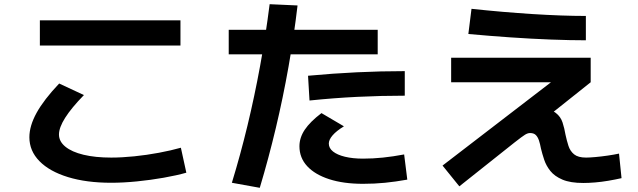

<svg xmlns="http://www.w3.org/2000/svg" viewBox="-20 -829 3040 915"><path d="M510 42Q392 42 304 15Q216 -12 168 -61Q120 -110 120 -175Q120 -229 154.5 -291.5Q189 -354 262 -431L380 -376Q261 -254 261 -188Q261 -155 291.5 -130Q322 -105 378 -91.5Q434 -78 510 -78Q560 -78 619.5 -84Q679 -90 737.5 -101Q796 -112 842 -125L868 -6Q822 7 760 18Q698 29 632.5 35.5Q567 42 510 42ZM170 -612V-732H840V-612Z M1085 42Q1126 -92 1159.5 -231Q1193 -370 1219.5 -514.5Q1246 -659 1265 -809L1398 -803Q1381 -658 1355 -511Q1329 -364 1294.5 -219Q1260 -74 1218 66ZM1710 47Q1617 47 1549 25Q1481 3 1444 -37Q1407 -77 1407 -132Q1407 -173 1432.5 -211Q1458 -249 1512 -290L1619 -227Q1583 -205 1565 -184Q1547 -163 1547 -145Q1547 -123 1567 -107Q1587 -91 1624 -82Q1661 -73 1710 -73Q1757 -73 1805 -78Q1853 -83 1906 -93L1921 27Q1865 37 1815 42Q1765 47 1710 47ZM1070 -570V-687H1780V-570ZM1448 -468Q1566 -479 1680.5 -484.5Q1795 -490 1909 -490V-373Q1797 -373 1684 -367.5Q1571 -362 1455 -350Z M2169 59 2089 -40 2650 -471 2652 -437H2130V-554H2795V-437L2535 -230L2471 -234Q2479 -309 2557 -309Q2605 -309 2628.5 -291Q2652 -273 2661 -245Q2670 -217 2675 -187Q2681 -159 2689 -134Q2697 -109 2716 -93.5Q2735 -78 2773 -78Q2789 -78 2817 -80.5Q2845 -83 2876 -87.5Q2907 -92 2930 -97L2942 20Q2911 27 2878.5 32.5Q2846 38 2815.5 40.5Q2785 43 2760 43Q2698 43 2660.5 27Q2623 11 2603 -14Q2583 -39 2573.5 -67.5Q2564 -96 2558 -121Q2554 -143 2548.5 -159.5Q2543 -176 2533.5 -185.5Q2524 -195 2506 -195Q2495 -195 2482 -187Q2469 -179 2432 -150ZM2772 -637Q2698 -637 2605 -640.5Q2512 -644 2411 -651Q2310 -658 2212 -667L2227 -787Q2376 -771 2518 -762Q2660 -753 2772 -753Z"/></svg>

Font: M PLUS 1 Code
Style: Bold
Weight: 700
Designer: Coji Morishita
Foundry: UNDERFOREST DESIGN
Version: Version 1.002